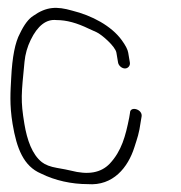

<svg xmlns="http://www.w3.org/2000/svg" viewBox="-20 -483 461 488"><path d="M310.1 -324 305.9 -349C304.6 -357 299.1 -367.7 289.4 -381C263 -417.3 213.6 -443.6 163.4 -456C124.1 -467.3 98 -466.3 64.5 -442.7C52.6 -435.2 41.3 -420.3 30.7 -398C18.5 -375.7 11.1 -338.2 8.5 -285.5C6.7 -250.6 3.8 -217.5 12 -168C22.4 -105.5 40 -60.6 84 -42C120 -24 162.3 -15 203.1 -15C267.5 -10 305.4 -57.6 321.5 -108.5C329.4 -133.5 333.3 -142.3 337.9 -175L339.9 -187C343 -205.3 310.4 -214.7 310.4 -196L308.4 -184C299.1 -137 289 -99.2 258.9 -67C236.3 -43.6 204.3 -37.8 159.4 -49.5C152.9 -51.2 141 -53.4 124.5 -56.3C107.9 -59.2 95.2 -64 86.5 -70.8C61.7 -90.2 48.8 -127.3 42 -168C31.9 -228.9 34.3 -243.2 42.3 -326C44.2 -345.4 49.4 -363.9 58 -381.5C75.7 -418 97.8 -434.8 123.3 -432C149.4 -432 175.4 -424.7 205.8 -410C211.5 -407.3 218.2 -404.3 225.7 -401C237.8 -395.6 273.2 -365.4 275.9 -349L280.1 -324C281.4 -316.1 289.7 -309 297.6 -309C305.5 -309 311.4 -316.1 310.1 -324Z"/></svg>

Font: MewTooHand
Style: CondLta
Weight: 400
Designer: Mew Too, Robert Jablonski
Version: Version 0.77